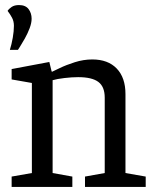

<svg xmlns="http://www.w3.org/2000/svg" viewBox="-20 -739 640 759"><path d="M19 -542Q26 -564 30.5 -590Q35 -616 35 -637Q35 -655 27.5 -669Q20 -683 10 -696Q15 -704 26 -711.5Q37 -719 55 -719Q81 -719 93 -703Q105 -687 105 -665Q105 -648 97 -627Q89 -606 78 -586.5Q67 -567 59 -554.5Q51 -542 51 -542ZM26 0V-41L106 -55V-411L26 -425V-466L175 -494L183 -461L185 -455Q192 -458 216.5 -470Q241 -482 275.5 -493Q310 -504 345 -504Q407 -504 441.5 -468Q476 -432 476 -367V-55L556 -41V0H316V-41L394 -55V-353Q394 -396 369 -415Q344 -434 289 -434Q264 -434 234.5 -430.5Q205 -427 188 -422V-55L266 -41V0Z"/></svg>

Font: Faustina VF Beta
Style: Regular
Weight: 400
Designer: Alfonso Garcia
Foundry: Omnibus-Type
Version: Version 1.006